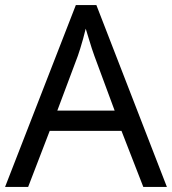

<svg xmlns="http://www.w3.org/2000/svg" viewBox="-20 -737 679 757"><path d="M545 0 459 -221H176L91 0H0L279 -717H360L638 0ZM352 -517Q349 -525 342 -546Q335 -567 328.5 -589.5Q322 -612 318 -624Q313 -604 307.5 -583.5Q302 -563 296.5 -546Q291 -529 287 -517L206 -301H432Z"/></svg>

Font: Noto Sans Oriya
Style: Regular
Weight: 400
Designer: Amélie Bonet and Sol Matas
Foundry: Google LLC
Version: Version 2.006